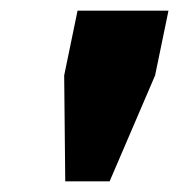

<svg xmlns="http://www.w3.org/2000/svg" viewBox="-20 -749 335 359"><path d="M102 -410 100 -608 125 -729H295L270 -608L185 -410Z"/></svg>

Font: Mona Sans ExtraLight Black
Style: Italic
Weight: 900
Italic angle: -11.6951°
Version: Version 2.000